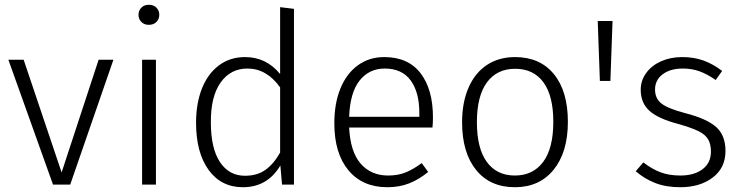

<svg xmlns="http://www.w3.org/2000/svg" viewBox="-20 -773 3104 804"><path d="M274 0H202L15 -523H79L238 -51L393 -523H455Z M633 0H575V-523H633ZM647 -711Q647 -693 635 -681Q623 -669 603 -669Q584 -669 572 -681Q560 -693 560 -711Q560 -729 572 -741Q584 -753 603 -753Q623 -753 635 -741Q647 -729 647 -711Z M1211 -736V0H1161L1154 -80Q1100 11 997 11Q906 11 853.5 -61.5Q801 -134 801 -259Q801 -340 825.5 -402Q850 -464 896.5 -499Q943 -534 1006 -534Q1095 -534 1153 -463V-743ZM1153 -134V-407Q1097 -486 1016 -486Q945 -486 903.5 -427Q862 -368 863 -260Q863 -152 901 -94.5Q939 -37 1006 -37Q1056 -37 1090.5 -61Q1125 -85 1153 -134Z M1791 -239H1442Q1447 -137 1490.5 -87.5Q1534 -38 1605 -38Q1646 -38 1677.5 -50.5Q1709 -63 1746 -90L1773 -53Q1734 -21 1693 -5Q1652 11 1602 11Q1498 11 1439 -60Q1380 -131 1380 -257Q1380 -340 1405.5 -402.5Q1431 -465 1478.5 -499.5Q1526 -534 1589 -534Q1689 -534 1741 -466.5Q1793 -399 1793 -281Q1793 -259 1791 -239ZM1736 -299Q1736 -387 1699.5 -436.5Q1663 -486 1591 -486Q1526 -486 1486 -436Q1446 -386 1442 -284H1736Z M2358 -263Q2358 -136 2298.5 -62.5Q2239 11 2136 11Q2032 11 1973.5 -61.5Q1915 -134 1915 -261Q1915 -344 1942 -406Q1969 -468 2019 -501Q2069 -534 2137 -534Q2241 -534 2299.5 -462.5Q2358 -391 2358 -263ZM1977 -261Q1977 -152 2018.5 -95Q2060 -38 2136 -38Q2212 -38 2254.5 -95Q2297 -152 2297 -263Q2297 -372 2255.5 -428.5Q2214 -485 2137 -485Q2061 -485 2019 -428Q1977 -371 1977 -261Z M2483 -685H2545L2536 -434H2492Z M3004 -476 2977 -438Q2941 -463 2909 -474.5Q2877 -486 2839 -486Q2787 -486 2755 -462Q2723 -438 2723 -398Q2723 -360 2750.5 -339Q2778 -318 2850 -299Q2940 -276 2979 -241Q3018 -206 3018 -141Q3018 -70 2964.5 -29.5Q2911 11 2829 11Q2769 11 2724 -6.5Q2679 -24 2642 -56L2674 -93Q2710 -65 2746 -51.5Q2782 -38 2829 -38Q2887 -38 2922 -64.5Q2957 -91 2957 -138Q2957 -170 2945 -190Q2933 -210 2904.5 -224Q2876 -238 2820 -254Q2736 -276 2699.5 -309Q2663 -342 2663 -397Q2663 -436 2686 -467.5Q2709 -499 2748.5 -516.5Q2788 -534 2837 -534Q2886 -534 2926 -519.5Q2966 -505 3004 -476Z"/></svg>

Font: Statis Sans Light
Style: Regular
Weight: 300
Designer: bBox Type GmbH
Foundry: bBox Type GmbH
Version: Version 1.000